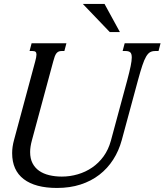

<svg xmlns="http://www.w3.org/2000/svg" viewBox="-20 -933 826 964"><path d="M591.3 -229.5Q576.7 -175.8 548.3 -131.6Q520 -87.4 479 -55.7Q438 -23.9 384.5 -6.6Q331.1 10.7 266.1 10.7Q157.2 10.7 99.1 -33.7Q41 -78.1 41 -164.1Q41 -195.8 50.3 -229.5L156.7 -624.5Q159.7 -635.7 161.4 -644.3Q163.1 -652.8 163.1 -659.2Q163.1 -668.9 158.4 -672.9Q153.8 -676.8 143.1 -676.8H128.4L138.7 -715.8H313.5L303.2 -676.8H288.6Q279.8 -676.8 273.7 -673.8Q267.6 -670.9 262.9 -664.8Q258.3 -658.7 254.6 -648.7Q251 -638.7 247.1 -624L140.1 -228Q131.3 -195.8 131.3 -169.4Q131.3 -136.7 143.3 -113.5Q155.3 -90.3 176.5 -75.4Q197.8 -60.5 227.1 -53.5Q256.3 -46.4 290.5 -46.4Q331.5 -46.4 370.6 -57.9Q409.7 -69.3 442.6 -91.8Q475.6 -114.3 500 -147.9Q524.4 -181.6 536.6 -226.1L619.1 -531.2Q630.4 -573.7 636 -601.1Q641.6 -628.4 641.6 -644.5Q641.6 -663.6 634 -670.2Q626.5 -676.8 610.8 -676.8H595.7L606 -715.8H786.1L775.9 -676.8H758.8Q744.1 -676.8 733.6 -670.9Q723.1 -665 713.6 -648.9Q704.1 -632.8 694.6 -604.2Q685.1 -575.7 672.9 -530.8ZM582 -772H531.2L396 -913.1H504.9Z"/></svg>

Font: Arian AMU Serif
Style: Italic
Weight: 400
Italic angle: -15°
Designer: Ruben Hakobyan (Tarumian)
Foundry: Ruben Hakobyan (Tarumian)
Version: Version 1.002